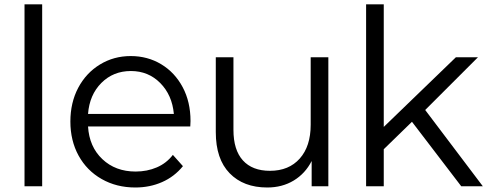

<svg xmlns="http://www.w3.org/2000/svg" viewBox="-20 -844 2208 870"><path d="M171.1 -824.4V0H91.1V-824.4Z M842.2 -271.1H378.9Q384.4 -178.9 443.9 -122.8Q503.3 -66.7 594.4 -66.7Q646.7 -66.7 690.6 -85.6Q734.4 -104.4 763.3 -142.2L808.9 -91.1Q770 -43.3 714.4 -18.9Q658.9 5.6 593.3 5.6Q507.8 5.6 440.6 -32.8Q373.3 -71.1 336.1 -138.9Q298.9 -206.7 298.9 -293.3Q298.9 -378.9 334.4 -446.1Q370 -513.3 432.8 -551.7Q495.6 -590 572.2 -590Q648.9 -590 710.6 -552.8Q772.2 -515.6 807.8 -448.9Q843.3 -382.2 843.3 -295.6ZM378.9 -327.8H767.8Q760 -413.3 706.1 -467.8Q652.2 -522.2 573.3 -522.2Q493.3 -522.2 439.4 -468.3Q385.6 -414.4 378.9 -327.8Z M1467.8 0H1392.2V-114.4Q1363.3 -57.8 1311.1 -26.1Q1258.9 5.6 1191.1 5.6Q1083.3 5.6 1020.6 -58.9Q957.8 -123.3 957.8 -245.6V-584.4H1037.8V-255.6Q1037.8 -164.4 1080.6 -117.2Q1123.3 -70 1203.3 -70Q1288.9 -70 1338.3 -125.6Q1387.8 -181.1 1387.8 -278.9V-584.4H1467.8Z M1718.9 -167.8V0H1638.9V-824.4H1718.9V-268.9L2045.6 -584.4H2145.6L1906.7 -345.6L2167.8 0H2070L1846.7 -292.2Z"/></svg>

Font: Paperlogy 4 Regular
Style: Regular
Weight: 400
Designer: redesigned by Lee Juim, glyphs from Gmarket Sans & Montserrat
Foundry: PT&
Version: Version 1.001